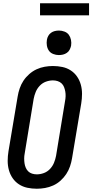

<svg xmlns="http://www.w3.org/2000/svg" viewBox="-20 -1147 565 1175"><path d="M205 8Q175 8 147 2Q119 -4 96 -19Q73 -34 57.5 -56.5Q42 -79 34.5 -106Q27 -133 27 -162.5Q27 -192 32 -222L88 -556Q92 -581 100.5 -606Q109 -631 123.5 -653Q138 -675 159 -693.5Q180 -712 204 -723Q228 -734 253.5 -738.5Q279 -743 304 -743Q334 -743 362 -737Q390 -731 413 -716Q436 -701 451.5 -678.5Q467 -656 474.5 -629Q482 -602 482 -572.5Q482 -543 477 -513L421 -179Q417 -154 408.5 -129Q400 -104 385.5 -82Q371 -60 350.5 -41.5Q330 -23 305.5 -12Q281 -1 255.5 3.5Q230 8 205 8ZM205 -80Q227 -80 248.5 -88Q270 -96 286 -113Q302 -130 310.5 -151Q319 -172 323 -193L378 -528Q381 -543 381.5 -558Q382 -573 379.5 -587Q377 -601 372 -614Q367 -627 357 -636.5Q347 -646 333 -650.5Q319 -655 304 -655Q282 -655 260.5 -647Q239 -639 223 -622Q207 -605 198.5 -584Q190 -563 186 -542L131 -207Q128 -192 128 -177Q128 -162 130 -148Q132 -134 137.5 -121Q143 -108 152.5 -98.5Q162 -89 176 -84.5Q190 -80 205 -80ZM340 -810Q323 -810 306 -816.5Q289 -823 279.5 -836.5Q270 -850 267 -867.5Q264 -885 267 -903Q269 -916 275.5 -927.5Q282 -939 292.5 -946.5Q303 -954 315.5 -957Q328 -960 341 -960Q358 -960 375 -953.5Q392 -947 401.5 -933.5Q411 -920 414.5 -902.5Q418 -885 415 -867Q412 -854 406 -842.5Q400 -831 389 -823.5Q378 -816 365.5 -813Q353 -810 340 -810ZM525 -1053H225V-1127H525Z"/></svg>

Font: Iosevka Semibold
Style: Italic
Weight: 600
Italic angle: -9°
Monospace: yes
Designer: Belleve Invis
Foundry: Belleve Invis
Version: Version 32.5.0; ttfautohint (v1.8.4)